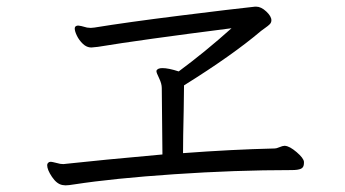

<svg xmlns="http://www.w3.org/2000/svg" viewBox="-20 -621 1040 578"><path d="M859 -109Q688 -109 504.5 -96.5Q321 -84 204 -66Q186 -63 177 -63L168 -64Q151 -67 136.5 -88.5Q122 -110 122 -124Q122 -128 125 -131Q128 -134 133 -134Q136 -134 152 -130Q161 -127 171 -127L180 -128Q280 -139 469 -156L467 -356Q467 -369 459 -385.5Q451 -402 451 -406V-408Q454 -416 469 -416Q487 -416 518 -406Q599 -466 677 -536Q402 -501 275 -480Q259 -478 255 -478Q241 -478 229.5 -489Q218 -500 211.5 -513.5Q205 -527 205 -535Q205 -541 210 -543Q212 -544 216 -544Q221 -544 242 -538L253 -537L264 -538Q362 -554 522 -574Q682 -594 748 -601H751Q766 -601 781.5 -586.5Q797 -572 797 -560Q797 -553 792 -548Q787 -543 779 -537.5Q771 -532 766 -528Q680 -455 534 -364L533 -289Q531 -203 531 -160Q678 -171 805 -174H807Q812 -174 821.5 -178Q831 -182 836 -182H838Q852 -181 873 -163Q894 -145 895 -134V-130Q895 -117 886 -113Q877 -109 859 -109Z"/></svg>

Font: Iansui
Style: Regular
Weight: 400
Designer: But Ko / Fontworks Inc.
Foundry: zi-hi.com / Fontworks Inc.
Version: Version 1.002